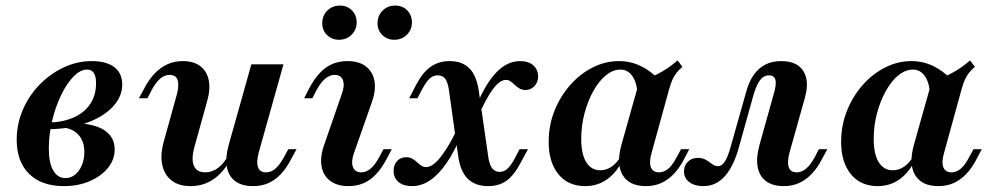

<svg xmlns="http://www.w3.org/2000/svg" viewBox="-20 -643 3481 675"><path d="M204.8 11.3Q125.8 11.3 82.3 -31.9Q38.7 -75 38.7 -151.6Q38.7 -206.5 60.1 -256.5Q81.5 -306.5 118.5 -344.8Q155.6 -383.1 203.2 -405.6Q250.8 -428.2 303.2 -428.2Q354 -428.2 381.9 -406.9Q409.7 -385.5 409.7 -346Q409.7 -302.4 375.8 -266.9Q341.9 -231.5 283.1 -210.5Q224.2 -189.5 150 -188.7L151.6 -212.1Q203.2 -213.7 240.3 -230.6Q277.4 -247.6 297.6 -278.2Q317.7 -308.9 317.7 -350.8Q317.7 -375 309.7 -386.7Q301.6 -398.4 286.3 -398.4Q262.1 -398.4 238.3 -373.8Q214.5 -349.2 194.8 -308.5Q175 -267.7 163.3 -218.5Q151.6 -169.4 151.6 -120.2Q151.6 -71 166.9 -44Q182.3 -16.9 210.5 -16.9Q229 -16.9 244 -29Q258.9 -41.1 267.7 -62.1Q276.6 -83.1 276.6 -108.1Q276.6 -146.8 255.2 -169.8Q233.9 -192.7 196 -195.2L201.6 -206.5Q258.1 -212.9 298.8 -204Q339.5 -195.2 361.3 -173.4Q383.1 -151.6 383.1 -117.7Q383.1 -81.5 359.3 -52.4Q335.5 -23.4 295.2 -6Q254.8 11.3 204.8 11.3Z M650 11.3Q608.1 11.3 582.7 -8.9Q557.3 -29 550 -65.3Q542.7 -101.6 557.3 -150.8L601.6 -310.5Q610.5 -343.5 604.4 -361.7Q598.4 -379.8 576.6 -379.8Q558.9 -379.8 543.1 -366.5Q527.4 -353.2 512.9 -325.8L498.4 -297.6H468.5L487.1 -332.3Q503.2 -362.9 523 -383.9Q542.7 -404.8 567.3 -416.5Q591.9 -428.2 621.8 -428.2Q661.3 -428.2 684.7 -410.1Q708.1 -391.9 714.1 -359.7Q720.2 -327.4 707.3 -283.9L664.5 -129.8Q651.6 -84.7 661.3 -60.9Q671 -37.1 700.8 -37.1Q725.8 -37.1 746.4 -52.4Q766.9 -67.7 783.1 -97.6L790.3 -82.3Q764.5 -35.5 729.4 -12.1Q694.4 11.3 650 11.3ZM870.2 11.3Q829.8 11.3 806.5 -6.5Q783.1 -24.2 777.4 -56.9Q771.8 -89.5 783.9 -133.1L863.7 -416.9H976.6L889.5 -106.5Q880.6 -73.4 887.1 -55.2Q893.5 -37.1 915.3 -37.1Q933.1 -37.1 948.4 -50.4Q963.7 -63.7 978.2 -90.3L993.5 -118.5H1022.6L1004 -84.7Q988.7 -54 969 -32.7Q949.2 -11.3 925 0Q900.8 11.3 870.2 11.3Z M1204.8 11.3Q1165.3 11.3 1140.7 -7.3Q1116.1 -25.8 1110.5 -58.5Q1104.8 -91.1 1119.4 -133.1L1180.6 -309.7Q1192.7 -341.1 1185.9 -360.5Q1179 -379.8 1156.5 -379.8Q1139.5 -379.8 1123.4 -366.5Q1107.3 -353.2 1092.7 -325.8L1078.2 -297.6H1049.2L1066.9 -332.3Q1093.5 -382.3 1125.8 -405.2Q1158.1 -428.2 1201.6 -428.2Q1241.9 -428.2 1266.1 -409.7Q1290.3 -391.1 1296.4 -358.5Q1302.4 -325.8 1287.1 -283.1L1225 -106.5Q1213.7 -75.8 1220.6 -56.5Q1227.4 -37.1 1250 -37.1Q1284.7 -37.1 1312.9 -90.3L1328.2 -118.5H1357.3L1339.5 -84.7Q1312.9 -34.7 1280.6 -11.7Q1248.4 11.3 1204.8 11.3ZM1366.1 -503.2Q1341.1 -503.2 1324.2 -519.8Q1307.3 -536.3 1307.3 -561.3Q1307.3 -587.9 1325 -605.6Q1342.7 -623.4 1369.4 -623.4Q1395.2 -623.4 1411.7 -606.5Q1428.2 -589.5 1428.2 -564.5Q1428.2 -538.7 1410.5 -521Q1392.7 -503.2 1366.1 -503.2ZM1171.8 -503.2Q1146.8 -503.2 1129.8 -519.8Q1112.9 -536.3 1112.9 -561.3Q1112.9 -587.9 1130.6 -605.6Q1148.4 -623.4 1175 -623.4Q1200.8 -623.4 1217.3 -606.5Q1233.9 -589.5 1233.9 -564.5Q1233.9 -538.7 1216.1 -521Q1198.4 -503.2 1171.8 -503.2Z M1696 11.3Q1650.8 11.3 1624.6 -14.5Q1598.4 -40.3 1591.1 -92.7L1558.1 -327.4Q1554 -354.8 1544.8 -366.5Q1535.5 -378.2 1518.5 -378.2Q1503.2 -378.2 1490.7 -366.9Q1478.2 -355.6 1464.5 -329.8L1447.6 -297.6H1418.5L1442.7 -344.4Q1466.1 -388.7 1494.4 -408.5Q1522.6 -428.2 1560.5 -428.2Q1604.8 -428.2 1629.8 -403.2Q1654.8 -378.2 1662.9 -325.8L1696.8 -89.5Q1700.8 -63.7 1710.5 -51.2Q1720.2 -38.7 1736.3 -38.7Q1751.6 -38.7 1763.7 -49.6Q1775.8 -60.5 1790.3 -87.1L1806.5 -118.5H1836.3L1811.3 -72.6Q1787.9 -27.4 1761.3 -8.1Q1734.7 11.3 1696 11.3ZM1428.2 11.3Q1398.4 11.3 1381 -3.2Q1363.7 -17.7 1363.7 -42.7Q1363.7 -63.7 1376.2 -77Q1388.7 -90.3 1408.1 -90.3Q1420.2 -90.3 1429.4 -85.1Q1438.7 -79.8 1446 -73Q1453.2 -66.1 1460.9 -60.9Q1468.5 -55.6 1478.2 -55.6Q1494.4 -55.6 1511.7 -71.8Q1529 -87.9 1549.6 -120.2Q1570.2 -152.4 1592.7 -200.8L1604 -174.2Q1579 -112.1 1550.8 -71Q1522.6 -29.8 1492.3 -9.3Q1462.1 11.3 1428.2 11.3ZM1658.1 -226.6 1645.2 -248.4Q1680.6 -339.5 1720.6 -383.9Q1760.5 -428.2 1808.9 -428.2Q1837.9 -428.2 1854.8 -413.3Q1871.8 -398.4 1871.8 -374.2Q1871.8 -354 1858.9 -340.3Q1846 -326.6 1827.4 -326.6Q1815.3 -326.6 1806.5 -331.9Q1797.6 -337.1 1789.9 -344.4Q1782.3 -351.6 1775 -356.9Q1767.7 -362.1 1758.1 -362.1Q1737.1 -362.1 1712.5 -329Q1687.9 -296 1658.1 -226.6Z M2037.1 11.3Q1977.4 11.3 1943.1 -30.6Q1908.9 -72.6 1908.9 -144.4Q1908.9 -200.8 1928.6 -251.6Q1948.4 -302.4 1983.1 -342.3Q2017.7 -382.3 2062.5 -405.2Q2107.3 -428.2 2155.6 -428.2Q2196 -428.2 2231.9 -411.3Q2267.7 -394.4 2297.6 -362.1L2221 -314.5Q2218.5 -354.8 2202.4 -376.6Q2186.3 -398.4 2161.3 -398.4Q2134.7 -398.4 2110.1 -378.2Q2085.5 -358.1 2066.1 -323.4Q2046.8 -288.7 2035.1 -245.2Q2023.4 -201.6 2023.4 -154.8Q2023.4 -100.8 2041.1 -72.6Q2058.9 -44.4 2090.3 -44.4Q2112.1 -44.4 2130.6 -57.3Q2149.2 -70.2 2165.3 -96.8L2171.8 -85.5Q2149.2 -37.9 2115.3 -13.3Q2081.5 11.3 2037.1 11.3ZM2250.8 11.3Q2192.7 11.3 2169.4 -27Q2146 -65.3 2164.5 -133.1L2227.4 -356.5Q2267.7 -369.4 2300.8 -387.5Q2333.9 -405.6 2362.1 -430.6L2379 -408.1Q2366.9 -397.6 2358.5 -387.1Q2350 -376.6 2344 -362.9Q2337.9 -349.2 2332.3 -329L2271 -106.5Q2261.3 -73.4 2268.1 -55.2Q2275 -37.1 2296.8 -37.1Q2308.9 -37.1 2320.2 -43.5Q2331.5 -50 2341.1 -62.1Q2350.8 -74.2 2358.9 -90.3L2374.2 -118.5H2403.2L2383.9 -81.5Q2368.5 -52.4 2349.2 -31.9Q2329.8 -11.3 2305.6 0Q2281.5 11.3 2250.8 11.3Z M2452.4 11.3Q2421.8 11.3 2403.2 -2.8Q2384.7 -16.9 2384.7 -40.3Q2384.7 -61.3 2398.4 -74.6Q2412.1 -87.9 2433.1 -87.9Q2450.8 -87.9 2462.5 -80.6Q2474.2 -73.4 2483.9 -66.1Q2493.5 -58.9 2504 -58.9Q2514.5 -58.9 2522.6 -67.7Q2530.6 -76.6 2537.5 -93.1Q2544.4 -109.7 2550 -131.5L2602.4 -316.9Q2612.1 -354 2629 -378.6Q2646 -403.2 2670.2 -415.7Q2694.4 -428.2 2725.8 -428.2Q2763.7 -428.2 2785.9 -412.5Q2808.1 -396.8 2814.5 -367.3Q2821 -337.9 2808.9 -296L2755.6 -106.5Q2746.8 -74.2 2752.8 -55.6Q2758.9 -37.1 2780.6 -37.1Q2798.4 -37.1 2814.1 -50.4Q2829.8 -63.7 2844.4 -90.3L2858.9 -118.5H2888.7L2870.2 -84.7Q2854.8 -54 2834.7 -32.7Q2814.5 -11.3 2790.3 0Q2766.1 11.3 2735.5 11.3Q2696 11.3 2672.6 -6.5Q2649.2 -24.2 2643.5 -56.9Q2637.9 -89.5 2650 -133.1L2703.2 -323.4Q2707.3 -339.5 2707.3 -352Q2707.3 -364.5 2701.2 -371.4Q2695.2 -378.2 2683.1 -378.2Q2671 -378.2 2661.3 -370.6Q2651.6 -362.9 2644 -348.4Q2636.3 -333.9 2629.8 -312.1L2579 -129.8Q2570.2 -96.8 2558.1 -70.6Q2546 -44.4 2530.6 -26.2Q2515.3 -8.1 2496 1.6Q2476.6 11.3 2452.4 11.3Z M3065.3 11.3Q3005.6 11.3 2971.4 -30.6Q2937.1 -72.6 2937.1 -144.4Q2937.1 -200.8 2956.9 -251.6Q2976.6 -302.4 3011.3 -342.3Q3046 -382.3 3090.7 -405.2Q3135.5 -428.2 3183.9 -428.2Q3224.2 -428.2 3260.1 -411.3Q3296 -394.4 3325.8 -362.1L3249.2 -314.5Q3246.8 -354.8 3230.6 -376.6Q3214.5 -398.4 3189.5 -398.4Q3162.9 -398.4 3138.3 -378.2Q3113.7 -358.1 3094.4 -323.4Q3075 -288.7 3063.3 -245.2Q3051.6 -201.6 3051.6 -154.8Q3051.6 -100.8 3069.4 -72.6Q3087.1 -44.4 3118.5 -44.4Q3140.3 -44.4 3158.9 -57.3Q3177.4 -70.2 3193.5 -96.8L3200 -85.5Q3177.4 -37.9 3143.5 -13.3Q3109.7 11.3 3065.3 11.3ZM3279 11.3Q3221 11.3 3197.6 -27Q3174.2 -65.3 3192.7 -133.1L3255.6 -356.5Q3296 -369.4 3329 -387.5Q3362.1 -405.6 3390.3 -430.6L3407.3 -408.1Q3395.2 -397.6 3386.7 -387.1Q3378.2 -376.6 3372.2 -362.9Q3366.1 -349.2 3360.5 -329L3299.2 -106.5Q3289.5 -73.4 3296.4 -55.2Q3303.2 -37.1 3325 -37.1Q3337.1 -37.1 3348.4 -43.5Q3359.7 -50 3369.4 -62.1Q3379 -74.2 3387.1 -90.3L3402.4 -118.5H3431.5L3412.1 -81.5Q3396.8 -52.4 3377.4 -31.9Q3358.1 -11.3 3333.9 0Q3309.7 11.3 3279 11.3Z"/></svg>

Font: Playfair 5pt SemiExpanded Light
Style: Bold Italic
Weight: 700
Italic angle: -15.6°
Version: Version 2.001;gftools[0.9.30]